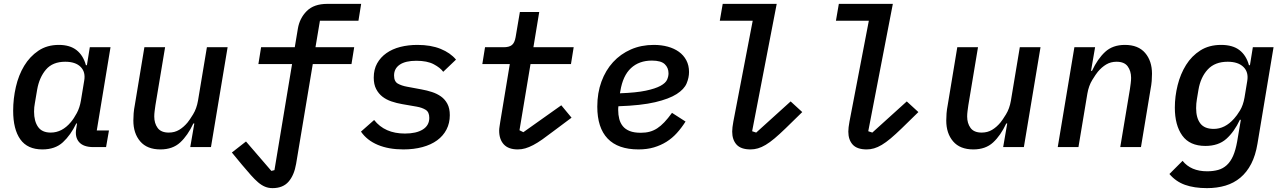

<svg xmlns="http://www.w3.org/2000/svg" viewBox="-20 -760 6640 992"><path d="M199 12Q122 12 85 -40Q48 -92 48 -188Q48 -250 62 -311Q76 -372 105 -420Q134 -468 178.5 -498Q223 -528 284 -528Q341 -528 375.5 -501Q410 -474 424 -423H429L444 -516H551L480 -86H543L528 0H463Q411 0 388.5 -26Q366 -52 374 -96L378 -122H374Q345 -62 305 -25Q265 12 199 12ZM242 -75Q301 -75 346 -129Q362 -148 377 -176Q392 -204 398 -240L415 -343Q423 -388 396.5 -414.5Q370 -441 317 -441Q252 -441 217.5 -400.5Q183 -360 172 -297L160 -226Q158 -217 157 -205.5Q156 -194 156 -183Q156 -134 176.5 -104.5Q197 -75 242 -75Z M984 -122H979Q950 -60 911 -24Q872 12 809 12Q740 12 704.5 -29.5Q669 -71 669 -137Q669 -155 670.5 -174.5Q672 -194 677 -220L726 -516H833L783 -216Q781 -202 779 -186.5Q777 -171 777 -158Q777 -123 794.5 -99Q812 -75 852 -75Q882 -75 905.5 -89Q929 -103 949 -127Q959 -139 977.5 -169Q996 -199 1003 -240L1049 -516H1156L1070 0H963Z M1388 212Q1367 212 1349 204.5Q1331 197 1313.5 182Q1296 167 1276 144.5Q1256 122 1230 91L1178 28L1251 -29L1382 123L1398 119L1489 -429H1315L1329 -516H1503L1519 -612Q1528 -666 1565 -703Q1602 -740 1671 -740H1846L1832 -653H1633L1610 -516H1810L1796 -429H1596L1510 86Q1500 145 1471 178.5Q1442 212 1388 212Z M2064 12Q1988 12 1932 -11.5Q1876 -35 1845 -80L1913 -140Q1968 -70 2072 -70Q2131 -70 2164.5 -91Q2198 -112 2198 -151Q2198 -181 2179.5 -192.5Q2161 -204 2133 -209L2058 -222Q2029 -227 2002.5 -236Q1976 -245 1956 -260.5Q1936 -276 1923.5 -300Q1911 -324 1911 -359Q1911 -401 1928.5 -432.5Q1946 -464 1976.5 -485.5Q2007 -507 2048 -517.5Q2089 -528 2137 -528Q2206 -528 2256.5 -507.5Q2307 -487 2336 -452L2270 -389Q2255 -410 2221 -428Q2187 -446 2131 -446Q2075 -446 2045.5 -426Q2016 -406 2016 -370Q2016 -339 2035.5 -328Q2055 -317 2083 -312L2158 -298Q2186 -293 2212 -284.5Q2238 -276 2258.5 -261.5Q2279 -247 2291.5 -223.5Q2304 -200 2304 -165Q2304 -124 2287 -91Q2270 -58 2238.5 -35Q2207 -12 2162.5 0Q2118 12 2064 12Z M2655 12Q2607 12 2583 -14Q2559 -40 2559 -85Q2559 -94 2561 -106.5Q2563 -119 2565 -133L2614 -429H2472L2486 -516H2582Q2611 -516 2625 -527.5Q2639 -539 2644 -568L2666 -698H2766L2736 -516H2944L2930 -429H2721L2664 -87L2684 -77L2880 -216L2933 -152L2842 -84Q2808 -58 2782.5 -40Q2757 -22 2735 -10.5Q2713 1 2694 6.5Q2675 12 2655 12Z M3279 12Q3173 12 3119.5 -44Q3066 -100 3066 -209Q3066 -280 3087.5 -338.5Q3109 -397 3147.5 -439Q3186 -481 3239.5 -504.5Q3293 -528 3358 -528Q3397 -528 3430 -519Q3463 -510 3487.5 -492.5Q3512 -475 3526 -448.5Q3540 -422 3540 -388Q3540 -359 3527.5 -329Q3515 -299 3476 -274Q3437 -249 3365 -232Q3293 -215 3175 -211Q3174 -204 3174 -198.5Q3174 -193 3174 -191Q3174 -167 3179.5 -145.5Q3185 -124 3198 -108Q3211 -92 3233.5 -83Q3256 -74 3291 -74Q3316 -74 3336.5 -79.5Q3357 -85 3375.5 -97Q3394 -109 3412.5 -128.5Q3431 -148 3452 -177L3522 -132Q3501 -99 3477 -72.5Q3453 -46 3423.5 -27.5Q3394 -9 3358.5 1.5Q3323 12 3279 12ZM3348 -447Q3282 -447 3240 -408Q3198 -369 3185 -289L3183 -278Q3267 -281 3316.5 -291.5Q3366 -302 3392.5 -316.5Q3419 -331 3426.5 -348Q3434 -365 3434 -381Q3434 -410 3414.5 -428.5Q3395 -447 3348 -447Z M3858 12Q3808 12 3785.5 -13Q3763 -38 3763 -80Q3763 -100 3769 -132L3869 -653H3699L3714 -740H3993L3866 -82L3887 -75L4065 -236L4125 -181L4039 -97Q4007 -66 3982 -45Q3957 -24 3936 -11.5Q3915 1 3896 6.5Q3877 12 3858 12Z M4458 12Q4408 12 4385.5 -13Q4363 -38 4363 -80Q4363 -100 4369 -132L4469 -653H4299L4314 -740H4593L4466 -82L4487 -75L4665 -236L4725 -181L4639 -97Q4607 -66 4582 -45Q4557 -24 4536 -11.5Q4515 1 4496 6.5Q4477 12 4458 12Z M5184 -122H5179Q5150 -60 5111 -24Q5072 12 5009 12Q4940 12 4904.5 -29.5Q4869 -71 4869 -137Q4869 -155 4870.5 -174.5Q4872 -194 4877 -220L4926 -516H5033L4983 -216Q4981 -202 4979 -186.5Q4977 -171 4977 -158Q4977 -123 4994.5 -99Q5012 -75 5052 -75Q5082 -75 5105.5 -89Q5129 -103 5149 -127Q5159 -139 5177.5 -169Q5196 -199 5203 -240L5249 -516H5356L5270 0H5163Z M5445 0 5531 -516H5638L5617 -394H5622Q5651 -456 5690 -492Q5729 -528 5792 -528Q5861 -528 5896.5 -486.5Q5932 -445 5932 -379Q5932 -361 5930.5 -341.5Q5929 -322 5924 -296L5875 0H5768L5818 -300Q5820 -314 5822 -329.5Q5824 -345 5824 -358Q5824 -393 5806.5 -417Q5789 -441 5749 -441Q5719 -441 5695.5 -427Q5672 -413 5652 -389Q5642 -377 5623.5 -347Q5605 -317 5598 -276L5552 0Z M6216 212Q6150 212 6102.5 195Q6055 178 6022 139L6090 71Q6133 125 6217 125Q6248 125 6273.5 118Q6299 111 6318.5 93Q6338 75 6351 45.5Q6364 16 6372 -29L6391 -141H6386Q6357 -79 6316 -42.5Q6275 -6 6208 -6Q6127 -6 6088.5 -59.5Q6050 -113 6050 -204Q6050 -262 6064.5 -320Q6079 -378 6108 -424.5Q6137 -471 6182 -499.5Q6227 -528 6289 -528Q6349 -528 6384 -501Q6419 -474 6433 -423H6438L6453 -516H6560L6477 -18Q6467 43 6444.5 86.5Q6422 130 6388.5 158Q6355 186 6311.5 199Q6268 212 6216 212ZM6251 -94Q6309 -94 6356 -147Q6370 -162 6386.5 -189Q6403 -216 6410 -256L6424 -341Q6432 -387 6404.5 -414Q6377 -441 6323 -441Q6257 -441 6220 -401Q6183 -361 6172 -296L6164 -248Q6162 -236 6161 -225Q6160 -214 6160 -201Q6160 -151 6181.5 -122.5Q6203 -94 6251 -94Z"/></svg>

Font: IBM Plex Mono Medm
Style: Italic
Weight: 500
Italic angle: -9°
Monospace: yes
Designer: Mike Abbink, Paul van der Laan, Pieter van Rosmalen
Foundry: Bold Monday
Version: Version 2.3